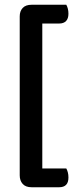

<svg xmlns="http://www.w3.org/2000/svg" viewBox="-20 -673 317 808"><path d="M63 53V-586H158V53ZM63 36H259Q263 43 265.5 52.5Q268 62 268 74Q268 95 258 105Q248 115 229 115H113Q88 115 75.5 101Q63 87 63 65ZM113 -653H259Q263 -646 265.5 -636.5Q268 -627 268 -615Q268 -595 258 -584.5Q248 -574 229 -574H63V-604Q63 -626 75.5 -639.5Q88 -653 113 -653Z"/></svg>

Font: Baloo Bhaijaan 2 Medium
Style: Regular
Weight: 500
Designer: Sanskriti Dholi, Noopur Datye and Ek Type
Foundry: Ek Type
Version: Version 1.701